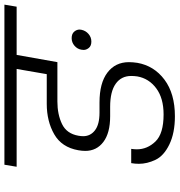

<svg xmlns="http://www.w3.org/2000/svg" viewBox="8 -788 793 848"><g transform="rotate(-90 404.0 -363.5)"><path d="M808 -740 799 -686H586L554 -506H380Q323 -506 280.5 -485.5Q238 -465 229 -413Q227 -402 227 -392Q227 -360 253 -340Q279 -320 331 -320H376Q462 -320 508 -285Q554 -250 554 -190Q554 -173 551 -153Q538 -79 476.5 -33Q415 13 315 13Q241 13 190.5 -11.5Q140 -36 122.5 -73Q105 -110 105 -146Q105 -163 108 -180H171Q169 -167 169 -155Q169 -109 203.5 -73Q238 -37 323 -37Q395 -37 438.5 -69.5Q482 -102 491 -153Q493 -167 493 -180Q493 -224 458.5 -248.5Q424 -273 357 -273H315Q241 -273 201.5 -303Q162 -333 162 -383Q162 -397 165 -414Q178 -487 235.5 -520Q293 -553 370 -553H501L524 -686H92L101 -740ZM660 -443Q679 -443 688.5 -432Q698 -421 698 -408Q698 -404 697 -400Q693 -381 678.5 -368.5Q664 -356 645 -356Q626 -356 617 -367Q608 -378 608 -390Q608 -395 609 -400Q612 -418 626.5 -430.5Q641 -443 660 -443Z"/></g></svg>

Font: Fz Poppins Light
Style: Italic
Weight: 300
Italic angle: -10°
Designer: Ninad Kale (Devanagari), Jonny Pinhorn (Latin)
Foundry: Indian Type Foundry
Version: Vit hóa bi Vntype.Com & FontZin.Com